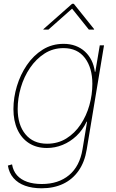

<svg xmlns="http://www.w3.org/2000/svg" viewBox="-20 -778 613 1012"><path d="M199.2 214.4Q149.9 214.4 112.3 200.9Q74.7 187.5 51.3 160.6Q27.8 133.8 21.5 94.7L43.5 88.4Q49.3 123 69.8 146Q90.3 168.9 123.3 180.4Q156.2 191.9 200.2 191.9Q288.1 191.9 344.2 145Q400.4 98.1 415 8.3L439 -136.7H436.5Q415.5 -92.3 382.6 -61.3Q349.6 -30.3 309.8 -14.2Q270 2 227.5 2Q172.4 2 132.8 -23.4Q93.3 -48.8 72 -95Q50.8 -141.1 50.8 -203.1Q50.8 -263.7 69.1 -324.2Q87.4 -384.8 121.8 -435.3Q156.2 -485.8 205.1 -516.4Q253.9 -546.9 315.4 -546.9Q349.6 -546.9 377.9 -536.4Q406.2 -525.9 427.5 -506.3Q448.7 -486.8 462.2 -460Q475.6 -433.1 480 -399.4H482.4L505.9 -539.1H528.3L437 10.3Q426.3 76.2 394.3 121.8Q362.3 167.5 313 190.9Q263.7 214.4 199.2 214.4ZM228 -20.5Q285.2 -20.5 329.6 -48.1Q374 -75.7 404.8 -121.6Q435.5 -167.5 451.2 -223.4Q466.8 -279.3 466.8 -335.9Q466.8 -420.4 427.5 -472.4Q388.2 -524.4 314.9 -524.4Q259.3 -524.4 214.8 -495.8Q170.4 -467.3 138.4 -420.4Q106.4 -373.5 89.8 -316.7Q73.2 -259.8 73.2 -203.6Q73.2 -119.6 114.3 -70.1Q155.3 -20.5 228 -20.5ZM235.4 -622.1H208.5L209 -624.5L359.9 -757.8H369.1L476.1 -624.5L475.6 -622.1H448.2L359.9 -732.4Z"/></svg>

Font: Inter 18pt Thin
Style: Italic
Weight: 250
Italic angle: -9.3988°
Version: Version 4.001;git-66647c0bb